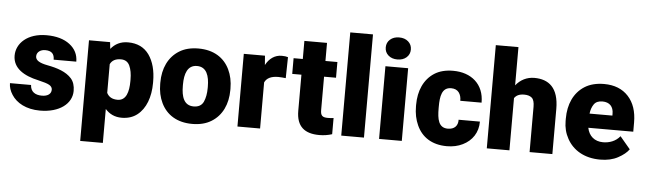

<svg xmlns="http://www.w3.org/2000/svg" viewBox="-55 -969 4673 1390"><g transform="rotate(5 2282.0 -273.5)"><path d="M323.2 -148.4C323.2 -119.1 299.8 -99.1 255.4 -99.1C206.5 -99.1 172.9 -120.6 170.9 -169.4H17.6C17.6 -141.1 26.4 -113.3 44.4 -85.9C79.6 -30.8 149.9 9.8 251 9.8C392.1 9.8 481.9 -60.1 481.9 -153.3C481.9 -190.9 472.2 -220.7 453.1 -242.7C414.1 -287.1 348.6 -308.6 277.8 -321.8C215.8 -333.5 189.5 -351.6 189.5 -379.4C189.5 -410.2 217.3 -429.7 251 -429.7C299.3 -429.7 317.9 -406.7 317.9 -366.2H482.4C482.4 -417 461.9 -458.5 420.4 -490.2C378.9 -522 322.3 -538.1 251.5 -538.1C113.3 -538.1 33.7 -460.4 33.7 -371.1C33.7 -278.3 116.2 -230.5 219.7 -208C260.3 -198.7 288.1 -189.9 302.2 -181.6C316.4 -172.9 323.2 -161.6 323.2 -148.4Z M1049.3 -270.5C1049.3 -351.1 1031.7 -415.5 997.1 -464.8C961.9 -513.7 910.6 -538.1 843.8 -538.1C789.1 -538.1 749 -516.6 719.2 -479.5L713.9 -528.3H560.5V203.1H725.1V-43.5C754.4 -10.3 793 9.8 844.2 9.8C888.7 9.8 926.3 -2 957 -25.9C1017.6 -72.8 1049.3 -158.2 1049.3 -260.3ZM884.8 -260.3C884.8 -181.2 866.2 -117.2 803.7 -117.2C763.2 -117.2 738.8 -133.3 725.1 -160.6V-369.1C738.3 -397 764.2 -411.1 802.7 -411.1C833.5 -411.1 854.5 -397.9 866.7 -371.6C878.9 -345.2 884.8 -311.5 884.8 -270.5Z M1101.6 -258.8C1101.6 -207.5 1111.3 -161.6 1130.9 -121.1C1169.9 -40 1246.1 9.8 1356.9 9.8C1412.1 9.8 1458.5 -2 1496.1 -25.4C1571.8 -71.8 1611.3 -155.8 1611.3 -258.8V-269C1611.3 -320.3 1601.6 -366.7 1582 -407.2C1543 -488.3 1466.8 -538.1 1356 -538.1C1300.8 -538.1 1254.4 -526.4 1216.8 -502.9C1141.1 -456.1 1101.6 -372.1 1101.6 -269ZM1266.1 -269C1266.1 -345.7 1286.6 -411.1 1356 -411.1C1426.8 -411.1 1446.8 -345.7 1446.8 -269V-258.8C1446.8 -219.2 1440.4 -185.5 1428.2 -158.2C1415.5 -130.9 1391.6 -117.2 1356.9 -117.2C1286.1 -117.2 1266.1 -179.7 1266.1 -258.8Z M2006.3 -532.2C1994.1 -536.1 1979 -538.1 1960.9 -538.1C1910.6 -538.1 1870.6 -509.8 1844.7 -460.9L1839.4 -528.3H1685.5V0H1850.1V-335C1864.7 -367.2 1897.9 -383.3 1949.2 -383.3C1964.4 -383.3 1990.2 -380.9 2003.4 -379.4Z M2278.8 -528.3V-659.7H2114.3V-528.3H2047.4V-414.1H2114.3V-151.9C2114.3 -37.1 2174.8 9.8 2280.8 9.8C2313.5 9.8 2344.7 4.9 2373.5 -4.4V-122.1C2362.3 -120.1 2351.6 -119.1 2332.5 -119.1C2292 -119.1 2278.8 -130.9 2278.8 -172.4V-414.1H2365.7V-528.3Z M2439.9 -750V0H2605V-750Z M2705.1 -664.6C2705.1 -641.1 2713.4 -622.1 2730.5 -606.9C2747.6 -591.8 2769.5 -584.5 2796.4 -584.5C2823.2 -584.5 2845.2 -591.8 2862.3 -606.9C2879.4 -622.1 2887.7 -641.1 2887.7 -664.6C2887.7 -688 2879.4 -707 2862.3 -722.2C2845.2 -737.3 2823.2 -744.6 2796.4 -744.6C2769.5 -744.6 2747.6 -737.3 2730.5 -722.2C2713.4 -707 2705.1 -688 2705.1 -664.6ZM2714.8 -528.3V0H2879.9V-528.3Z M3204.1 -117.2C3135.3 -117.2 3125 -180.7 3125 -258.3V-269.5C3125 -345.7 3135.3 -411.1 3203.1 -411.1C3228 -411.1 3247.1 -402.8 3259.3 -386.7C3271.5 -370.1 3276.9 -350.1 3276.4 -326.2H3431.2C3432.1 -460.9 3337.9 -538.1 3207 -538.1C3152.3 -538.1 3106.9 -526.4 3070.3 -502.9C2997.1 -455.6 2960.4 -371.6 2960.4 -269.5V-258.3C2960.4 -207.5 2969.7 -162.1 2988.3 -121.6C3024.9 -40.5 3098.1 9.8 3208 9.8C3250.5 9.8 3288.6 1.5 3322.3 -15.1C3389.6 -47.9 3431.6 -108.9 3431.2 -188.5H3276.4C3277.8 -143.6 3250.5 -117.2 3204.1 -117.2Z M3497.6 -750V0H3662.1V-379.4C3675.8 -399.4 3697.8 -411.1 3733.4 -411.1C3757.3 -411.1 3775.9 -405.8 3789.1 -394.5C3802.2 -383.3 3808.6 -361.3 3808.6 -329.1V0H3974.1V-328.1C3974.1 -481.9 3901.4 -538.1 3796.9 -538.1C3741.7 -538.1 3695.3 -513.7 3662.1 -472.2V-750Z M4321.3 9.8C4372.1 9.8 4415.5 0 4451.2 -19.5C4486.8 -38.6 4513.2 -60.1 4529.3 -83L4454.6 -171.9C4423.3 -132.8 4377 -117.2 4332 -117.2C4269.5 -117.2 4228.5 -153.8 4216.8 -212.4H4543.5V-279.3C4543.5 -358.9 4522.5 -421.9 4480 -468.3C4437.5 -514.6 4378.4 -538.1 4303.7 -538.1C4247.6 -538.1 4200.2 -525.9 4162.6 -502C4086.4 -453.6 4048.8 -368.2 4048.8 -265.1V-246.6C4048.8 -200.2 4059.6 -157.7 4081.1 -119.1C4124 -41 4206.5 9.8 4321.3 9.8ZM4302.2 -411.1C4354.5 -411.1 4383.3 -380.4 4382.8 -328.1V-315.4H4216.8C4220.2 -343.3 4228.5 -366.2 4241.2 -384.3C4253.9 -402.3 4274.4 -411.1 4302.2 -411.1Z"/></g></svg>

Font: Vazirmatn Black
Style: Regular
Weight: 900
Designer: Saber Rastikerdar
Foundry: Saber Rastikerdar
Version: Version 33.003